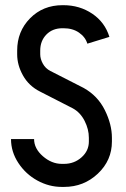

<svg xmlns="http://www.w3.org/2000/svg" viewBox="-20 -716 490 748"><path d="M220.7 -77.6H229.5Q269 -77.6 297.6 -103Q326.2 -128.4 326.2 -164.6V-179.2Q326.2 -212.4 309.6 -245.1Q293 -277.8 263.7 -293.9L135.7 -359.4Q92.3 -381.3 69.6 -421.9Q46.9 -462.4 46.9 -504.4V-519Q46.9 -593.8 97.2 -644.8Q147.5 -695.8 223.6 -695.8H227.1Q290 -695.8 339.4 -662.6Q388.7 -629.4 406.2 -572.3L320.3 -545.9Q312.5 -571.8 287.8 -588.9Q263.2 -606 227.1 -606H223.6Q184.6 -606 160.6 -581.3Q136.7 -556.6 136.7 -519V-504.4Q136.7 -486.3 147 -467.8Q157.2 -449.2 176.3 -439.5L305.7 -373.5Q360.8 -342.8 388.4 -287.1Q416 -231.4 416 -179.2V-164.6Q416 -91.3 361.3 -39.6Q306.6 12.2 229.5 12.2H220.7Q170.9 12.2 125.5 -12.7Q80.1 -37.6 51.5 -81.1Q22.9 -124.5 22.9 -174.3H112.8Q112.8 -137.2 147 -107.4Q181.2 -77.6 220.7 -77.6Z"/></svg>

Font: Anka/Coder Narrow
Style: Bold
Weight: 700
Width: 3
Monospace: yes
Version: Version 001.100